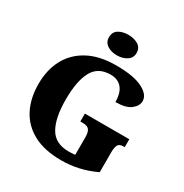

<svg xmlns="http://www.w3.org/2000/svg" viewBox="-211 -1108 1232 1284"><g transform="rotate(30 405.0 -466.0)"><path d="M440 10Q310 10 224.5 -36Q139 -82 96.5 -164.5Q54 -247 54 -358Q54 -466 98 -548.5Q142 -631 229 -677.5Q316 -724 444 -724Q578 -724 646.5 -689.5Q715 -655 715 -605Q715 -568 677.5 -538.5Q640 -509 560 -509Q560 -580 529 -616Q498 -652 442 -652Q345 -652 304.5 -575.5Q264 -499 264 -358Q264 -217 307 -141.5Q350 -66 454 -66Q476 -66 504 -69V-206Q504 -243 491 -261Q478 -279 441 -279H422V-340H765V-279H756Q724 -279 714 -260.5Q704 -242 704 -202V-50Q640 -20 575.5 -5Q511 10 440 10ZM412 -784Q367 -784 336.5 -804.5Q306 -825 306 -863Q306 -904 336.5 -923Q367 -942 412 -942Q455 -942 487 -923Q519 -904 519 -863Q519 -825 487 -804.5Q455 -784 412 -784Z"/></g></svg>

Font: Noto Serif Black
Style: Regular
Weight: 900
Designer: Monotype Design Team
Foundry: Monotype Imaging Inc.
Version: Version 2.014; ttfautohint (v1.8.4.7-5d5b)